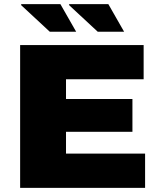

<svg xmlns="http://www.w3.org/2000/svg" viewBox="-20 -905 762 925"><path d="M77 0V-688H672V-523H298V-428H618V-270H298V-165H679V0ZM451 -752 312 -881 314 -885H502L578 -752ZM220 -752 81 -881 83 -885H271L347 -752Z"/></svg>

Font: Archivo SemiBold Black
Style: Regular
Weight: 900
Version: Version 2.001